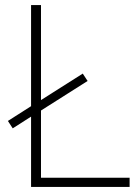

<svg xmlns="http://www.w3.org/2000/svg" viewBox="-20 -734 550 754"><path d="M102 0V-276L30 -230L11 -259L102 -317V-714H141V-341L305 -445L324 -416L141 -300V-36H489V0Z"/></svg>

Font: Noto Sans Cham ExtraLight
Style: Regular
Weight: 250
Version: Version 2.002